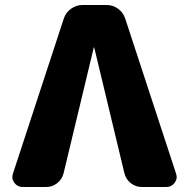

<svg xmlns="http://www.w3.org/2000/svg" viewBox="-20 -750 744 770"><path d="M482 -676 686 -54Q693 -34 680.5 -17Q668 0 647 0H549Q524 0 504.5 -15.5Q485 -31 479 -55L358 -559Q358 -560 357 -560Q356 -560 356 -559L235 -55Q229 -31 209.5 -15.5Q190 0 165 0H71Q50 0 37.5 -17Q25 -34 32 -54L236 -676Q244 -700 265 -715Q286 -730 311 -730H407Q433 -730 453.5 -715Q474 -700 482 -676Z"/></svg>

Font: Rounded Mplus 1c Black
Style: Regular
Weight: 900
Version: Version 1.059.20150529